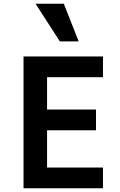

<svg xmlns="http://www.w3.org/2000/svg" viewBox="-20 -1000 640 1020"><path d="M105 0H527V-110H230V-308H490V-418H230V-590H527V-700H105ZM398 -780 319 -980H169L298 -780Z"/></svg>

Font: CommitMono
Style: Bold
Weight: 700
Monospace: yes
Designer: Eigil Nikolajsen
Foundry: Eigil Nikolajsen
Version: Version 1.143